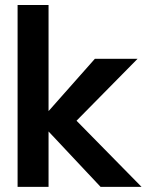

<svg xmlns="http://www.w3.org/2000/svg" viewBox="-20 -731 574 751"><path d="M48.8 0V-711.4H169.9V-296.4L351.1 -501H518.1L279.3 -258.8L533.7 0H373.5L169.9 -216.8V0Z"/></svg>

Font: Ride
Style: Bold
Weight: 700
Version: Version 3.000